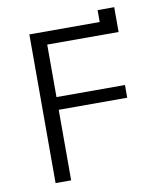

<svg xmlns="http://www.w3.org/2000/svg" viewBox="-87 -852 773 922"><g transform="rotate(-10 300.0 -391.5)"><path d="M109 -725H452V-783H533V-662H185V-406H519V-344H185V0H109Z"/></g></svg>

Font: JuliaMono Light
Style: Regular
Weight: 300
Monospace: yes
Designer: cormullion
Foundry: corm
Version: Version 0.054; ttfautohint (v1.8.4)